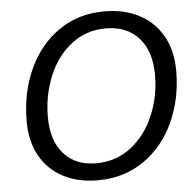

<svg xmlns="http://www.w3.org/2000/svg" viewBox="-52 -767 846 831"><g transform="rotate(-5 371.0 -351.0)"><path d="M55 -269Q55 -391 100.5 -492.5Q146 -594 231.5 -654Q317 -714 431 -714Q517 -714 582 -680Q647 -646 683 -582Q719 -518 719 -432Q719 -310 673 -209Q627 -108 541 -48Q455 12 340 12Q254 12 189.5 -22Q125 -56 90 -119.5Q55 -183 55 -269ZM626 -421Q626 -524 574 -582Q522 -640 431 -640Q345 -640 280.5 -589.5Q216 -539 182 -456Q148 -373 148 -279Q148 -178 198.5 -120Q249 -62 340 -62Q426 -62 491 -112.5Q556 -163 591 -245.5Q626 -328 626 -421Z"/></g></svg>

Font: Thasadith
Style: Bold Italic
Weight: 700
Italic angle: -9°
Designer: Cadson Demak Co.,Ltd.
Foundry: Cadson Demak Co.,Ltd.
Version: Version 1.000; ttfautohint (v1.6)